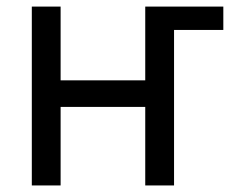

<svg xmlns="http://www.w3.org/2000/svg" viewBox="-20 -566 717 586"><path d="M470.2 -474.6V-545.9H661.6V-474.6ZM443.4 -320.8V-239.7H144V-320.8ZM165 -545.9V0H77.1V-545.9ZM511.2 -545.9V0H423.3V-545.9Z"/></svg>

Font: Inter Variable
Style: Regular
Weight: 400
Designer: Rasmus Andersson
Foundry: rsms
Version: Version 4.001;git-9221beed3